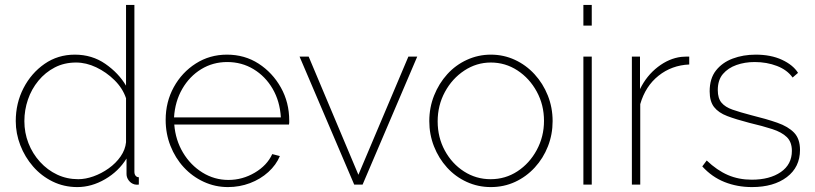

<svg xmlns="http://www.w3.org/2000/svg" viewBox="-20 -750 3312 780"><path d="M44 -258Q44 -331 75.5 -392Q107 -453 161 -490.5Q215 -528 284 -528Q354 -528 408 -490.5Q462 -453 492 -402V-730H526V-52Q526 -42 531 -36Q536 -30 544 -30V0Q532 1 526 -1Q512 -5 503 -17Q494 -29 494 -43V-106Q462 -54 407 -22Q352 10 294 10Q240 10 194 -12.5Q148 -35 114.5 -73.5Q81 -112 62.5 -160Q44 -208 44 -258ZM492 -172V-351Q478 -392 445 -424.5Q412 -457 371 -476.5Q330 -496 289 -496Q241 -496 202.5 -476Q164 -456 136 -422Q108 -388 93.5 -345.5Q79 -303 79 -258Q79 -211 95.5 -168.5Q112 -126 142.5 -92.5Q173 -59 212.5 -40.5Q252 -22 298 -22Q327 -22 359.5 -33.5Q392 -45 421.5 -66Q451 -87 470 -114.5Q489 -142 492 -172Z M906 10Q854 10 807.5 -11.5Q761 -33 726.5 -70.5Q692 -108 672.5 -157.5Q653 -207 653 -263Q653 -336 686 -396Q719 -456 775.5 -492Q832 -528 902 -528Q974 -528 1030.5 -491.5Q1087 -455 1121 -394.5Q1155 -334 1155 -260Q1155 -256 1155 -252Q1155 -248 1154 -244H688Q693 -181 723.5 -130Q754 -79 802.5 -49Q851 -19 908 -19Q965 -19 1015 -48.5Q1065 -78 1086 -124L1117 -116Q1102 -80 1070 -51Q1038 -22 995.5 -6Q953 10 906 10ZM687 -273H1121Q1117 -339 1087.5 -389.5Q1058 -440 1010 -469Q962 -498 903 -498Q845 -498 797.5 -469Q750 -440 720.5 -389Q691 -338 687 -273Z M1419 0 1197 -520H1234L1436 -40L1639 -520H1675L1453 0Z M1974 10Q1922 10 1876 -11Q1830 -32 1796 -69.5Q1762 -107 1743 -155.5Q1724 -204 1724 -258Q1724 -313 1743.5 -362Q1763 -411 1797 -448.5Q1831 -486 1877 -507Q1923 -528 1974 -528Q2026 -528 2071.5 -507Q2117 -486 2151.5 -448.5Q2186 -411 2205.5 -362Q2225 -313 2225 -258Q2225 -204 2206 -155.5Q2187 -107 2152.5 -69.5Q2118 -32 2072.5 -11Q2027 10 1974 10ZM1758 -257Q1758 -192 1787 -138.5Q1816 -85 1865 -53.5Q1914 -22 1973 -22Q2033 -22 2082 -54Q2131 -86 2160.5 -140.5Q2190 -195 2190 -259Q2190 -324 2160.5 -378Q2131 -432 2082 -464Q2033 -496 1974 -496Q1916 -496 1866.5 -463.5Q1817 -431 1787.5 -376.5Q1758 -322 1758 -257Z M2350 0V-520H2384V0ZM2350 -646V-730H2384V-646Z M2780 -488Q2709 -485 2655.5 -442.5Q2602 -400 2581 -327V0H2547V-520H2580V-388Q2607 -443 2652.5 -478Q2698 -513 2748 -519Q2758 -520 2766.5 -520Q2775 -520 2780 -520Z M3035 10Q2975 10 2923.5 -10.5Q2872 -31 2833 -74L2851 -98Q2893 -58 2937 -39Q2981 -20 3034 -20Q3107 -20 3152 -51Q3197 -82 3197 -137Q3197 -173 3176.5 -193Q3156 -213 3117.5 -225.5Q3079 -238 3024 -251Q2970 -265 2934.5 -278.5Q2899 -292 2881 -315Q2863 -338 2863 -379Q2863 -431 2888.5 -463.5Q2914 -496 2956.5 -512Q2999 -528 3050 -528Q3112 -528 3157 -507Q3202 -486 3222 -454L3200 -435Q3178 -466 3136.5 -482Q3095 -498 3046 -498Q3006 -498 2972 -486Q2938 -474 2917 -449.5Q2896 -425 2896 -384Q2896 -351 2911 -333Q2926 -315 2956 -304.5Q2986 -294 3032 -282Q3093 -267 3137.5 -251.5Q3182 -236 3206 -211Q3230 -186 3230 -141Q3230 -71 3176.5 -30.5Q3123 10 3035 10Z"/></svg>

Font: Raleway Thin ExtraLight
Style: Regular
Weight: 250
Version: Version 4.026